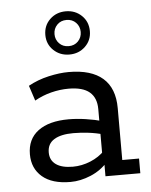

<svg xmlns="http://www.w3.org/2000/svg" viewBox="-49 -679 573 730"><g transform="rotate(-5 237.5 -314.0)"><path d="M191 10Q121 10 83.5 -22Q46 -54 46 -108Q46 -166 87.5 -197Q129 -228 204 -228Q235 -228 269 -223Q303 -218 336 -209L320 -199V-257Q320 -300 294 -322Q268 -344 214 -344Q181 -344 147.5 -335.5Q114 -327 84 -310L65 -368Q101 -388 143 -397.5Q185 -407 220 -407Q306 -407 350 -368.5Q394 -330 394 -254V-56H458V0H325V-63L336 -55Q308 -23 268.5 -6.5Q229 10 191 10ZM205 -47Q239 -47 272 -60.5Q305 -74 328 -98L320 -74V-179L336 -158Q304 -167 274 -170.5Q244 -174 217 -174Q170 -174 144 -158Q118 -142 118 -109Q118 -79 140.5 -63Q163 -47 205 -47ZM229 -473Q193 -473 168.5 -496.5Q144 -520 144 -555Q144 -591 168.5 -614.5Q193 -638 229 -638Q265 -638 289.5 -614.5Q314 -591 314 -555Q314 -520 289.5 -496.5Q265 -473 229 -473ZM229 -505Q251 -505 265 -519.5Q279 -534 279 -555Q279 -576 265 -590.5Q251 -605 229 -605Q207 -605 193 -590.5Q179 -576 179 -555Q179 -534 193 -519.5Q207 -505 229 -505Z"/></g></svg>

Font: Rokkitt SemiBold
Style: Regular
Weight: 400
Version: Version 3.103